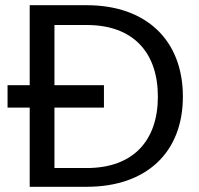

<svg xmlns="http://www.w3.org/2000/svg" viewBox="-20 -717 765 737"><path d="M9 -390V-304H94V0H313C541 0 682 -131 682 -346C682 -563 541 -697 313 -697H94V-390ZM189 -72V-304H379V-390H189V-621H313C492 -621 586 -515 586 -346C586 -178 492 -72 313 -72Z"/></svg>

Font: Malmofest
Style: Regular
Weight: 400
Designer: Jonny Pinhorn (Poppins), Kolossal
Version: Version 1.004;Glyphs 3.1.2 (3151)